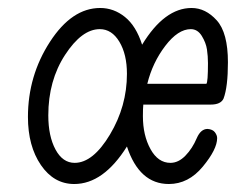

<svg xmlns="http://www.w3.org/2000/svg" viewBox="-20 -457 591 481"><path d="M50 -164Q50 -267 105 -352Q160 -437 231 -437Q265 -437 293 -414.5Q321 -392 336 -345Q392 -437 460 -437Q495 -437 523 -406Q551 -375 551 -301Q551 -239 540 -210Q533 -195 508 -195H339Q338 -185 338 -166Q338 -118 357 -83.5Q376 -49 407 -49Q427 -49 444.5 -67Q462 -85 473 -111Q483 -134 500 -134Q513 -133 518.5 -125.5Q524 -118 524 -111Q524 -83 488 -39.5Q452 4 403 4Q329 4 298 -90Q239 4 166 4Q115 4 82.5 -43.5Q50 -91 50 -164ZM101 -168Q101 -116 119 -82.5Q137 -49 167 -49Q213 -49 255.5 -120Q298 -191 298 -272Q298 -321 279 -352.5Q260 -384 230 -384Q185 -384 143 -319.5Q101 -255 101 -168ZM349 -247H497Q501 -251 501 -299Q501 -316 498.5 -333Q496 -350 485.5 -367Q475 -384 458 -384Q426 -384 394 -342Q362 -300 349 -247Z"/></svg>

Font: CMU Typewriter Text
Style: LightOblique
Weight: 200
Italic angle: -9.46001°
Version: Version 0.7.0